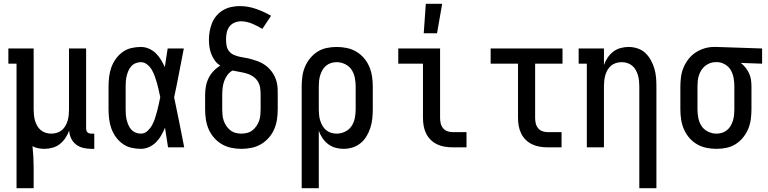

<svg xmlns="http://www.w3.org/2000/svg" viewBox="-20 -775 4040 1010"><path d="M67 215V-440H24V-520H157V-200Q157 -185 158.5 -170Q160 -155 164 -141Q168 -127 175.5 -113.5Q183 -100 194.5 -90.5Q206 -81 220.5 -76.5Q235 -72 250 -72Q265 -72 279.5 -76.5Q294 -81 305.5 -90.5Q317 -100 324.5 -113.5Q332 -127 336 -141Q340 -155 341.5 -170Q343 -185 343 -200V-520H433V-99Q433 -94 434.5 -88.5Q436 -83 440 -79Q444 -75 449.5 -73.5Q455 -72 460 -72H476V8H460Q439 8 418 3Q397 -2 380.5 -14.5Q364 -27 354.5 -46.5Q345 -66 344 -88Q336 -67 324 -49Q312 -31 295 -17.5Q278 -4 256.5 2Q235 8 214 8Q198 8 181.5 5Q165 2 151 -6Q154 22 155.5 50.5Q157 79 157 107V215Z M721 8Q695 8 670 2Q645 -4 624.5 -19Q604 -34 589 -55Q574 -76 565.5 -100Q557 -124 554 -149.5Q551 -175 551 -200V-320Q551 -345 554 -370.5Q557 -396 565.5 -420Q574 -444 589 -465Q604 -486 624.5 -501Q645 -516 670 -522Q695 -528 721 -528Q743 -528 763.5 -519Q784 -510 799.5 -495Q815 -480 826.5 -461Q838 -442 847 -422Q851 -447 854.5 -471.5Q858 -496 862 -520H947Q934 -456 922 -391.5Q910 -327 896 -263Q910 -198 923 -132Q936 -66 949 0H864Q860 -26 856 -51.5Q852 -77 848 -103Q839 -82 828 -62.5Q817 -43 801 -27Q785 -11 764 -1.5Q743 8 721 8ZM721 -72Q740 -72 755 -85.5Q770 -99 779.5 -116Q789 -133 795 -151.5Q801 -170 806 -188.5Q811 -207 815 -226Q819 -245 823 -264Q819 -282 815 -300.5Q811 -319 806 -337Q801 -355 794.5 -373Q788 -391 779 -407Q770 -423 754.5 -435.5Q739 -448 721 -448Q707 -448 693.5 -442.5Q680 -437 670.5 -426.5Q661 -416 655.5 -403Q650 -390 646.5 -376Q643 -362 642 -348Q641 -334 641 -320V-200Q641 -186 642 -172Q643 -158 646.5 -144Q650 -130 655.5 -117Q661 -104 670.5 -93.5Q680 -83 693.5 -77.5Q707 -72 721 -72Z M1250 8Q1223 8 1196.5 2.5Q1170 -3 1147 -16.5Q1124 -30 1106 -50.5Q1088 -71 1077.5 -95.5Q1067 -120 1063 -146.5Q1059 -173 1059 -200V-275Q1059 -298 1063 -320.5Q1067 -343 1077 -363.5Q1087 -384 1103 -401Q1119 -418 1139 -430Q1122 -440 1110.5 -456Q1099 -472 1092 -489.5Q1085 -507 1082 -526.5Q1079 -546 1079 -565Q1079 -588 1083 -610.5Q1087 -633 1095.5 -654Q1104 -675 1119 -692.5Q1134 -710 1153.5 -721.5Q1173 -733 1195.5 -738Q1218 -743 1241 -743Q1284 -743 1326 -728.5Q1368 -714 1406 -692L1360 -623Q1347 -631 1333.5 -638Q1320 -645 1306.5 -650.5Q1293 -656 1278 -659.5Q1263 -663 1249 -663Q1231 -663 1214 -656Q1197 -649 1186.5 -634.5Q1176 -620 1172.5 -602.5Q1169 -585 1169 -567Q1169 -551 1172 -534.5Q1175 -518 1185 -505.5Q1195 -493 1210 -486.5Q1225 -480 1240.5 -476.5Q1256 -473 1272 -470.5Q1288 -468 1303.5 -463.5Q1319 -459 1334 -453.5Q1349 -448 1363 -440Q1377 -432 1389 -421Q1401 -410 1410.5 -397Q1420 -384 1426.5 -369.5Q1433 -355 1436.5 -339Q1440 -323 1440.5 -307Q1441 -291 1441 -275V-200Q1441 -173 1437 -146.5Q1433 -120 1422.5 -95.5Q1412 -71 1394 -50.5Q1376 -30 1353 -16.5Q1330 -3 1303.5 2.5Q1277 8 1250 8ZM1250 -72Q1265 -72 1280.5 -76Q1296 -80 1308 -89.5Q1320 -99 1329 -112Q1338 -125 1343 -139.5Q1348 -154 1349.5 -169.5Q1351 -185 1351 -200V-275Q1351 -294 1348.5 -312.5Q1346 -331 1336 -347Q1326 -363 1310 -373.5Q1294 -384 1276 -389Q1258 -394 1239.5 -397Q1221 -400 1203 -404Q1187 -395 1176 -380Q1165 -365 1159 -347.5Q1153 -330 1151 -311.5Q1149 -293 1149 -275V-200Q1149 -185 1150.5 -169.5Q1152 -154 1157 -139.5Q1162 -125 1171 -112Q1180 -99 1192 -89.5Q1204 -80 1219.5 -76Q1235 -72 1250 -72Z M1567 215V-320Q1567 -346 1570.5 -372.5Q1574 -399 1584 -423Q1594 -447 1611 -468Q1628 -489 1650 -503Q1672 -517 1698 -522.5Q1724 -528 1751 -528Q1778 -528 1804.5 -522.5Q1831 -517 1854 -503.5Q1877 -490 1894.5 -469.5Q1912 -449 1922.5 -424.5Q1933 -400 1937 -373.5Q1941 -347 1941 -320V-200Q1941 -176 1938.5 -151.5Q1936 -127 1928.5 -103.5Q1921 -80 1908.5 -59Q1896 -38 1877.5 -22.5Q1859 -7 1835.5 0.5Q1812 8 1787 8Q1765 8 1744 2Q1723 -4 1706 -17Q1689 -30 1676.5 -48.5Q1664 -67 1657 -87V215ZM1751 -72Q1774 -72 1795.5 -82.5Q1817 -93 1829.5 -112Q1842 -131 1846.5 -154Q1851 -177 1851 -200V-320Q1851 -343 1846.5 -366Q1842 -389 1829.5 -408Q1817 -427 1795.5 -437.5Q1774 -448 1751 -448Q1736 -448 1721.5 -443.5Q1707 -439 1695.5 -429.5Q1684 -420 1676.5 -407Q1669 -394 1664.5 -379.5Q1660 -365 1658.5 -350Q1657 -335 1657 -320V-200Q1657 -185 1658.5 -170Q1660 -155 1664.5 -140.5Q1669 -126 1676.5 -113Q1684 -100 1695.5 -90.5Q1707 -81 1721.5 -76.5Q1736 -72 1751 -72Z M2360 0Q2339 0 2318.5 -3.5Q2298 -7 2279 -16Q2260 -25 2245 -40Q2230 -55 2221 -74Q2212 -93 2208.5 -113.5Q2205 -134 2205 -155V-440H2075V-520H2295V-155Q2295 -141 2298 -127Q2301 -113 2310 -101.5Q2319 -90 2332.5 -85Q2346 -80 2360 -80H2434V0ZM2209 -600 2220 -755H2306L2279 -600Z M2860 0Q2839 0 2818.5 -3.5Q2798 -7 2779 -16Q2760 -25 2745 -40Q2730 -55 2721 -74Q2712 -93 2708.5 -113.5Q2705 -134 2705 -155V-440H2561V-520H2939V-440H2795V-155Q2795 -141 2798 -127Q2801 -113 2810 -101.5Q2819 -90 2832.5 -85Q2846 -80 2860 -80H2934V0Z M3343 215V-320Q3343 -335 3341.5 -350Q3340 -365 3336 -379Q3332 -393 3324.5 -406.5Q3317 -420 3305.5 -429.5Q3294 -439 3279.5 -443.5Q3265 -448 3250 -448Q3235 -448 3220.5 -443.5Q3206 -439 3194.5 -429.5Q3183 -420 3175.5 -406.5Q3168 -393 3164 -379Q3160 -365 3158.5 -350Q3157 -335 3157 -320V0H3067V-440H3024V-520H3157V-433Q3164 -453 3176 -471Q3188 -489 3205 -502.5Q3222 -516 3243.5 -522Q3265 -528 3286 -528Q3310 -528 3333.5 -520.5Q3357 -513 3374.5 -496.5Q3392 -480 3403.5 -459Q3415 -438 3422 -415Q3429 -392 3431 -368Q3433 -344 3433 -320V215Z M3749 8Q3722 8 3695.5 2.5Q3669 -3 3646 -16.5Q3623 -30 3605.5 -50.5Q3588 -71 3577.5 -95.5Q3567 -120 3563 -146.5Q3559 -173 3559 -200V-320Q3559 -346 3562.5 -371.5Q3566 -397 3576 -420.5Q3586 -444 3602 -464.5Q3618 -485 3639.5 -499Q3661 -513 3685.5 -520.5Q3710 -528 3736 -528H3750L3989 -520V-440L3877 -444Q3891 -433 3902 -419Q3913 -405 3920.5 -389Q3928 -373 3930.5 -355.5Q3933 -338 3933 -320V-200Q3933 -174 3929.5 -147.5Q3926 -121 3916 -97Q3906 -73 3889 -52Q3872 -31 3850 -17Q3828 -3 3802 2.5Q3776 8 3749 8ZM3749 -72Q3764 -72 3778.5 -76.5Q3793 -81 3804.5 -90.5Q3816 -100 3823.5 -113Q3831 -126 3835.5 -140.5Q3840 -155 3841.5 -170Q3843 -185 3843 -200V-320Q3843 -341 3839.5 -362.5Q3836 -384 3826 -403Q3816 -422 3797.5 -434Q3779 -446 3757 -448H3743Q3728 -448 3714 -442.5Q3700 -437 3688.5 -427.5Q3677 -418 3669 -405.5Q3661 -393 3656.5 -378.5Q3652 -364 3650.5 -349.5Q3649 -335 3649 -320V-200Q3649 -177 3653.5 -154Q3658 -131 3670.5 -112Q3683 -93 3704.5 -82.5Q3726 -72 3749 -72Z"/></svg>

Font: Iosevka Curly Slab Medium
Style: Regular
Weight: 500
Monospace: yes
Designer: Belleve Invis
Foundry: Belleve Invis
Version: Version 22.1.2; ttfautohint (v1.8.4)